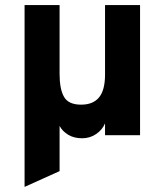

<svg xmlns="http://www.w3.org/2000/svg" viewBox="-20 -531 646 754"><path d="M76.5 203V-511H214V-240.5Q214 -181 231.5 -150.5Q249 -120 298.5 -120Q345.5 -120 369 -148.5Q392.5 -177 392.5 -238.5V-511H530V0H392.5V-46.5Q382 -21.5 357.8 -4.8Q333.5 12 302.5 12Q271 12 248.2 -1.5Q225.5 -15 214 -36.5V141Z"/></svg>

Font: Overpass ExtraBold
Style: Regular
Weight: 800
Designer: Delve Withrington, Dave Bailey, Thomas Jockin
Foundry: Delve Fonts LLC
Version: Version 4.000; ttfautohint (v1.8.3)